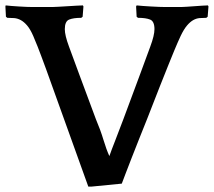

<svg xmlns="http://www.w3.org/2000/svg" viewBox="-31 -680 792 711"><path d="M296 11 140 -423Q129 -453 121.5 -473Q114 -493 108.5 -507Q103 -521 99 -530Q95 -539 92 -547Q81 -572 69.5 -585.5Q58 -599 46 -605.5Q34 -612 21.5 -613Q9 -614 -4 -614L-9 -618L-11 -656L-10 -660Q-3 -659 10.5 -658Q24 -657 39 -656Q54 -655 68 -654.5Q82 -654 89 -654H163Q170 -654 186 -655Q202 -656 219.5 -657Q237 -658 253 -659Q269 -660 276 -660L278 -656L275 -618L270 -614Q241 -614 225 -607.5Q209 -601 209 -572Q209 -549 224.5 -507.5Q240 -466 263 -403L324 -239Q341 -199 352 -162.5Q363 -126 374 -102Q382 -125 396 -160.5Q410 -196 426 -239L487 -403Q510 -466 525.5 -507.5Q541 -549 541 -572Q541 -601 525 -607.5Q509 -614 480 -614L475 -618L473 -656L475 -660Q482 -659 497 -658Q512 -657 528 -656Q544 -655 559 -654.5Q574 -654 581 -654H640Q647 -654 660.5 -655Q674 -656 689 -657Q704 -658 718 -659Q732 -660 739 -660L741 -656L738 -618L733 -614Q720 -614 708 -613Q696 -612 684.5 -605.5Q673 -599 661.5 -585.5Q650 -572 638 -547Q636 -542 633.5 -537Q631 -532 626.5 -521.5Q622 -511 614 -492Q606 -473 593 -440.5Q580 -408 560.5 -359Q541 -310 514 -240Q500 -205 485 -167.5Q470 -130 457 -96.5Q444 -63 434 -37Q424 -11 420 0L308 11Z"/></svg>

Font: QuattrocentoBold
Style: Bold
Weight: 700
Designer: Pablo Impallari
Foundry: Pablo Impallari, Igino Marini, Branda Gallo
Version: Version 2.000